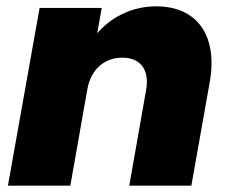

<svg xmlns="http://www.w3.org/2000/svg" viewBox="-20 -586 726 606"><path d="M388 0H584L642 -327C668 -474 602 -566 473 -566C393 -566 328 -529 287 -481L301 -561H105L5 0H202L256 -306C267 -366 309 -404 366 -404C423 -404 453 -366 441 -301Z"/></svg>

Font: SVN-Poppins ExtraBold
Style: Italic
Weight: 800
Italic angle: -10°
Designer: Ninad Kale (Devanagari), Jonny Pinhorn (Latin)
Foundry: Indian Type Foundry
Version: Version 3.002 2017